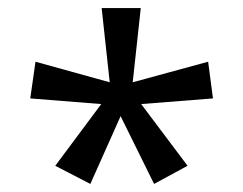

<svg xmlns="http://www.w3.org/2000/svg" viewBox="-20 -765 603 476"><path d="M117 -354 204 -309 279 -477 362 -309 445 -354 330 -507 508 -521 496 -612 309 -561 329 -745H232L252 -561L68 -612L55 -521L231 -507Z"/></svg>

Font: Noto Sans Gurmukhi UI Condensed
Style: Regular
Weight: 400
Width: 3
Designer: Jelle Bosma - Monotype Design Team
Foundry: Monotype Imaging Inc.
Version: Version 2.004